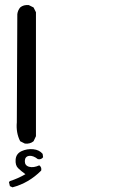

<svg xmlns="http://www.w3.org/2000/svg" viewBox="-20 -427 540 785"><path d="M31.2 338.9 20.5 334 16.6 317.4 20.5 313.5Q53.7 302.7 84 285.2Q66.4 272.5 54.2 260.7Q42 249 43.9 225.1Q45.9 201.2 68.4 190.9Q90.8 180.7 115.7 183.1Q140.6 185.5 154.3 202.1L156.2 215.8Q148.4 226.6 134.8 223.6Q115.2 208 98.6 210.4Q82 212.9 81.5 231.4Q81.1 250 99.1 254.9Q117.2 259.8 140.6 249Q151.4 256.8 148.4 270.5Q123 295.9 93.8 313Q64.5 330.1 31.2 338.9ZM82 160.2 62.5 150.4Q44.9 116.2 48.8 73.2L50.8 -369.1Q52.7 -384.8 62.5 -396.5Q76.2 -408.2 97.7 -406.2L117.2 -396.5L127 -377V129.9L117.2 150.4Q103.5 162.1 82 160.2Z"/></svg>

Font: JasonHandwriting4
Style: Regular
Weight: 400
Version: Version 1.01.21